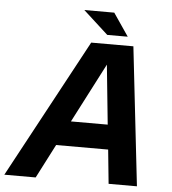

<svg xmlns="http://www.w3.org/2000/svg" viewBox="-125 -900 852 952"><g transform="rotate(5 301.0 -424.0)"><path d="M-68 0 304 -690H514L592 0H451L434 -169H175L88 0ZM238 -292H421L391 -588ZM380 -735 256 -848H405L482 -735Z"/></g></svg>

Font: Radio Canada Big SemiBold
Style: Italic
Weight: 600
Italic angle: -12°
Designer: Étienne Aubert Bonn
Foundry: Coppers and Brasses
Version: Version 1.001